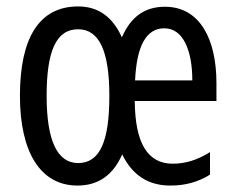

<svg xmlns="http://www.w3.org/2000/svg" viewBox="-20 -633 735 597"><path d="M493 -612C430 -612 387 -581 359 -517C330 -581 285 -613 223 -613C101 -613 42 -514 42 -335C42 -161 105 -56 221 -56C286 -56 332 -89 360 -153C391 -89 440 -56 510 -56C556 -56 596 -67 633 -90V-160C593 -135 556 -124 517 -124C439 -124 400 -188 399 -319H653V-375C653 -507 604 -612 493 -612ZM491 -545C551 -545 578 -473 578 -383H400C405 -493 436 -545 491 -545ZM223 -542C289 -542 320 -473 320 -335C320 -192 290 -126 223 -126C158 -126 125 -196 125 -335C125 -473 154 -542 223 -542Z"/></svg>

Font: Noto Sans Malayalam UI ExtraCondensed
Style: Regular
Weight: 400
Width: 2
Designer: Jelle Bosma - Monotype Design Team
Foundry: Monotype Imaging Inc.
Version: Version 2.104